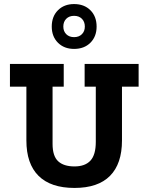

<svg xmlns="http://www.w3.org/2000/svg" viewBox="-20 -904 732 946"><path d="M581 -212Q581 -97 522 -37.5Q463 22 347 22Q230 22 170 -37.5Q110 -97 110 -212V-477H29V-589H294V-477H239V-195Q239 -135 266.5 -109.5Q294 -84 347 -84Q399 -84 425.5 -112.5Q452 -141 452 -205V-477H397V-589H663V-477H581ZM345 -884Q395 -884 425.5 -853.5Q456 -823 456 -773Q456 -724 425.5 -693.5Q395 -663 345 -663Q296 -663 265.5 -693.5Q235 -724 235 -773Q235 -823 265.5 -853.5Q296 -884 345 -884ZM345 -826Q321 -826 306.5 -811.5Q292 -797 292 -773Q292 -750 306.5 -735.5Q321 -721 345 -721Q369 -721 383.5 -735.5Q398 -750 398 -773Q398 -797 383.5 -811.5Q369 -826 345 -826Z"/></svg>

Font: Podkova ExtraBold
Style: Regular
Weight: 800
Designer: Ilya Yudin
Foundry: Cyreal (www.cyreal.org)
Version: Version 2.103